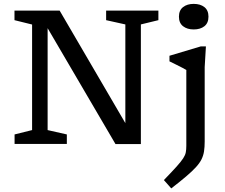

<svg xmlns="http://www.w3.org/2000/svg" viewBox="-20 -760 1190 1014"><path d="M149.5 -73V-630.5L56.5 -653.5V-704H295L676 -51.5L642 -33V-631L540.5 -653.5V-704H816.5V-653.5L724 -631V1H590L212 -644.5L231.5 -646V-73L333 -50V0H57V-50ZM1003 -604.5Q968.5 -604.5 946.8 -621.5Q925 -638.5 925 -672Q925 -705.5 946.8 -722.5Q968.5 -739.5 1003 -739.5Q1038 -739.5 1059.5 -722.5Q1081 -705.5 1081 -672Q1081 -638.5 1059.5 -621.5Q1038 -604.5 1003 -604.5ZM964 -390.5Q958.5 -394 943.2 -402Q928 -410 909.2 -419.2Q890.5 -428.5 875 -436V-465.5L1040.5 -515H1067.5L1061 -405.5V-12Q1061 17 1057.5 39.5Q1054 62 1044 82Q1034 102 1014.2 123.5Q994.5 145 963 171.8Q931.5 198.5 884.5 235L845.5 191Q888.5 146.5 912.5 119.8Q936.5 93 947.5 76Q958.5 59 961.2 44.5Q964 30 964 9.5Z"/></svg>

Font: Newsreader 7pt
Style: Regular
Weight: 400
Designer: Hugues Gentile
Foundry: Production Type
Version: Version 1.003